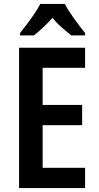

<svg xmlns="http://www.w3.org/2000/svg" viewBox="-20 -957 503 977"><path d="M413 0H77V-714H413V-612H197V-423H398V-320H197V-103H413ZM310 -937Q327 -904 356.5 -863Q386 -822 413 -789V-777H342Q321 -794 295 -816.5Q269 -839 247 -866Q223 -839 197.5 -815.5Q172 -792 153 -777H82V-789Q99 -810 119 -836.5Q139 -863 156.5 -889.5Q174 -916 185 -937Z"/></svg>

Font: Noto Sans Gujarati Condensed SemiBold
Style: Regular
Weight: 600
Width: 3
Designer: Jelle Bosma - Monotype Design Team, Universal Thirst
Foundry: Monotype Imaging Inc.
Version: Version 2.106; ttfautohint (v1.8.4.7-5d5b)